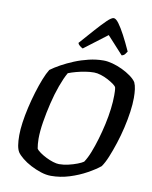

<svg xmlns="http://www.w3.org/2000/svg" viewBox="-103 -1050 893 1126"><g transform="rotate(10 344.0 -487.5)"><path d="M279 0Q250 0 218 -10.5Q186 -21 156.5 -36.5Q127 -52 104.5 -70.5Q82 -89 72 -104Q63 -119 59 -143.5Q55 -168 55 -203Q55 -236 61 -279Q67 -322 78 -370Q89 -418 103 -464Q117 -510 132 -548Q147 -586 162 -610Q186 -628 220.5 -647Q255 -666 295 -682.5Q335 -699 379 -709.5Q423 -720 467 -720Q491 -720 520.5 -712Q550 -704 578.5 -690.5Q607 -677 630.5 -660Q654 -643 665 -626Q673 -609 676 -585.5Q679 -562 679 -534Q679 -497 672.5 -450.5Q666 -404 654.5 -354.5Q643 -305 627.5 -257.5Q612 -210 596 -171Q580 -132 563 -108Q535 -85 489 -59.5Q443 -34 389 -17Q335 0 279 0ZM314 -76Q340 -76 368.5 -82.5Q397 -89 421.5 -98.5Q446 -108 457 -116Q474 -141 489 -179Q504 -217 517.5 -262.5Q531 -308 541.5 -355.5Q552 -403 557.5 -448Q563 -493 563 -529Q563 -542 562.5 -554.5Q562 -567 560 -576Q557 -584 542.5 -594.5Q528 -605 507.5 -616Q487 -627 464.5 -634Q442 -641 424 -641Q399 -641 371.5 -636.5Q344 -632 318 -625Q292 -618 272 -610Q253 -577 234.5 -526Q216 -475 202 -416.5Q188 -358 179 -302Q170 -246 170 -202Q170 -185 171.5 -170.5Q173 -156 175 -144Q181 -134 198 -122Q215 -110 236 -99.5Q257 -89 278 -82.5Q299 -76 314 -76ZM333 -768Q323 -773 314 -780.5Q305 -788 303 -796Q347 -846 382.5 -886Q418 -926 443.5 -950.5Q469 -975 482 -975Q495 -975 512.5 -951.5Q530 -928 551.5 -887.5Q573 -847 596 -796Q591 -788 584.5 -779.5Q578 -771 565 -768L470 -872Z"/></g></svg>

Font: Texturina 12pt SemiBold
Style: Italic
Weight: 600
Italic angle: -11°
Version: Version 1.002